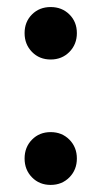

<svg xmlns="http://www.w3.org/2000/svg" viewBox="-20 -519 288 545"><path d="M70.8 -15.6Q49.8 -37.1 49.8 -69.1Q49.8 -101.1 70.8 -122.6Q91.8 -144 123.8 -144Q155.8 -144 177 -122.6Q198.2 -101.1 198.2 -69.1Q198.2 -37.1 177 -15.6Q155.8 5.9 123.8 5.9Q91.8 5.9 70.8 -15.6ZM70.8 -371.6Q49.8 -393.1 49.8 -425Q49.8 -457 70.8 -478Q91.8 -499 123.8 -499Q155.8 -499 177 -478Q198.2 -457 198.2 -425Q198.2 -393.1 177 -371.6Q155.8 -350.1 123.8 -350.1Q91.8 -350.1 70.8 -371.6Z"/></svg>

Font: Nunito-Bold
Style: Bold
Weight: 700
Designer: Vernon Adams
Foundry: newtypography
Version: Version 3.000